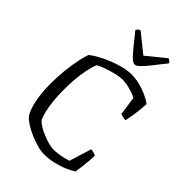

<svg xmlns="http://www.w3.org/2000/svg" viewBox="-272 -1057 1167 1167"><g transform="rotate(45 311.0 -474.0)"><path d="M336 0Q310 0 276.5 -9.5Q243 -19 210 -33.5Q177 -48 151 -65Q125 -82 111 -97Q89 -129 76 -191.5Q63 -254 63 -327Q63 -389 69 -446Q75 -503 84.5 -549Q94 -595 104 -619Q124 -635 155.5 -652.5Q187 -670 225 -685.5Q263 -701 301.5 -710.5Q340 -720 373 -720Q406 -720 442.5 -711Q479 -702 511.5 -687Q544 -672 564 -657Q561 -605 554.5 -562Q548 -519 542 -496Q524 -498 513 -501Q502 -504 498 -506L481 -626Q468 -634 444.5 -642Q421 -650 396.5 -654.5Q372 -659 356 -659Q334 -659 301 -651.5Q268 -644 235.5 -632.5Q203 -621 182 -609Q170 -580 161.5 -538.5Q153 -497 149.5 -450Q146 -403 146 -357Q146 -312 150.5 -269Q155 -226 163 -192Q171 -158 181 -137Q191 -125 212 -111.5Q233 -98 259.5 -87Q286 -76 312 -68.5Q338 -61 359 -61Q378 -61 400 -64Q422 -67 442.5 -72Q463 -77 476 -82L520 -224Q534 -224 545.5 -220Q557 -216 563 -213Q563 -190 560.5 -164Q558 -138 555 -112Q552 -86 548 -61Q529 -49 496.5 -34.5Q464 -20 423 -10Q382 0 336 0ZM342 -775Q329 -775 310.5 -792Q292 -809 264.5 -843Q237 -877 197 -927Q200 -933 206 -939Q212 -945 221 -948L342 -851L461 -948Q470 -945 476.5 -939.5Q483 -934 485 -928Q444 -876 416.5 -841.5Q389 -807 371.5 -791Q354 -775 342 -775Z"/></g></svg>

Font: Texturina Medium 12pt ExtraLight
Style: Regular
Weight: 250
Version: Version 1.002